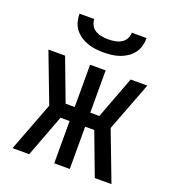

<svg xmlns="http://www.w3.org/2000/svg" viewBox="-134 -846 868 952"><g transform="rotate(20 300.0 -370.0)"><path d="M39 0 138 -260 39 -520H127L211 -297H259V-520H341V-297H389L473 -520H561L462 -260L561 0H473L389 -223H341V0H259V-223H211L127 0ZM300 -600Q279 -600 257.5 -602.5Q236 -605 216 -612Q196 -619 178 -631Q160 -643 147 -660Q134 -677 128.5 -698Q123 -719 123 -740H201Q201 -723 209.5 -707.5Q218 -692 233 -683.5Q248 -675 265.5 -672Q283 -669 300 -669Q317 -669 334.5 -672Q352 -675 367 -683.5Q382 -692 390.5 -707.5Q399 -723 399 -740H477Q477 -719 471.5 -698Q466 -677 453 -660Q440 -643 422 -631Q404 -619 384 -612Q364 -605 342.5 -602.5Q321 -600 300 -600Z"/></g></svg>

Font: Nova Nerd Font
Style: Regular
Weight: 400
Designer: Belleve Invis
Foundry: Belleve Invis
Version: Version 24.1.4; ttfautohint (v1.8.4);Nerd Fonts 3.1.1